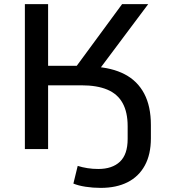

<svg xmlns="http://www.w3.org/2000/svg" viewBox="-20 -725 822 934"><path d="M470 189Q432 189 396.5 183.5Q361 178 337 168L358 82Q380 89 405.5 93Q431 97 458 97Q526 97 563.5 61.5Q601 26 601 -49V-111Q601 -179 576.5 -223.5Q552 -268 502 -289Q452 -310 376 -310H214V0H101V-705H214V-405H370L338 -384L574 -705H701L445 -363L434 -401Q525 -396 587 -363.5Q649 -331 681.5 -269.5Q714 -208 714 -117V-52Q714 26 684.5 80Q655 134 600.5 161.5Q546 189 470 189Z"/></svg>

Font: Nunito Sans 10pt SemiExpanded SemiBold
Style: Regular
Weight: 600
Width: 6
Designer: Vernon Adams
Foundry: Vernon Adams
Version: Version 3.101;gftools[0.9.27]